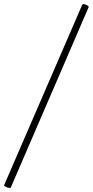

<svg xmlns="http://www.w3.org/2000/svg" viewBox="-61 -754 456 943"><path d="M-41 156 343 -731Q345 -734 349 -734Q357 -734 367 -728Q377 -722 374 -718L-8 167Q-9 170 -18 168.5Q-27 167 -34.5 162.5Q-42 158 -41 156Z"/></svg>

Font: Cormorant Infant
Style: Italic
Weight: 400
Italic angle: -10°
Designer: Christian Thalmann (Catharsis Fonts)
Foundry: Catharsis Fonts
Version: Version 4.000